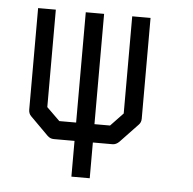

<svg xmlns="http://www.w3.org/2000/svg" viewBox="-44 -515 628 626"><g transform="rotate(5 270.0 -202.0)"><path d="M56 -471H114V-152L157 -110H212V-471H272V-110H323L364 -153V-471H424V-141Q424 -129 416 -121L358 -60Q348 -50 336 -50H272V67H212V-50H144Q132 -50 123 -59L64 -118Q56 -126 56 -139Z"/></g></svg>

Font: ibm3270
Style: Regular
Weight: 400
Monospace: yes
Version: Version 2.0.3